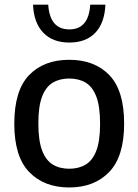

<svg xmlns="http://www.w3.org/2000/svg" viewBox="-20 -816 610 846"><path d="M285 10Q174.5 10 108.8 -57.8Q43 -125.5 43 -271Q43 -417 108 -484.8Q173 -552.5 285 -552.5Q397 -552.5 462 -484.8Q527 -417 527 -271.5Q527 -126.5 461.2 -58.2Q395.5 10 285 10ZM285 -72.5Q327 -72.5 357.5 -90.8Q388 -109 404.5 -152.2Q421 -195.5 421 -270.5Q421 -346.5 404.5 -390Q388 -433.5 357.5 -451.8Q327 -470 285 -470Q243 -470 212.5 -451.8Q182 -433.5 165.5 -390.5Q149 -347.5 149 -272.5Q149 -196.5 165.5 -153Q182 -109.5 212.5 -91Q243 -72.5 285 -72.5ZM285.5 -628.5Q212.5 -628.5 170.8 -671.8Q129 -715 125.5 -795.5H192.5Q199.5 -686.5 285.5 -686.5Q371 -686.5 377.5 -795.5H444.5Q441 -714.5 399.8 -671.5Q358.5 -628.5 285.5 -628.5Z"/></svg>

Font: Encode Sans Md
Style: Regular
Weight: 500
Designer: Multiple Designers
Foundry: Impallari Type
Version: Version 3.002; ttfautohint (v1.8.3) -l 8 -r 50 -G 200 -x 14 